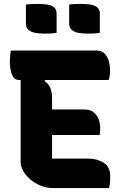

<svg xmlns="http://www.w3.org/2000/svg" viewBox="-20 -957 640 977"><path d="M35 -700H469Q499 -700 514 -682.5Q529 -665 534.5 -642.5Q540 -620 540 -604Q540 -588 538.5 -574.5Q537 -561 533 -550H76Q58 -550 48 -564.5Q38 -579 34 -601Q30 -623 30 -645Q30 -658 31.5 -672Q33 -686 35 -700ZM190 -400H409Q438 -400 456 -386Q474 -372 482 -350Q490 -328 490 -304Q490 -297 489.5 -291Q489 -285 488.5 -280Q488 -275 487 -270H190ZM250 0Q217 0 187.5 -12Q158 -24 134.5 -44Q111 -64 98 -87Q85 -110 85 -132Q85 -176 85 -220Q85 -264 85 -308.5Q85 -353 85 -397Q85 -441 85 -485Q85 -529 85 -573H216L207 -544Q227 -531 236 -510Q245 -489 245 -457Q245 -419 245 -380.5Q245 -342 245 -303.5Q245 -265 245 -226.5Q245 -188 245 -150H428Q474 -150 507.5 -129Q541 -108 541 -58Q541 -42 539.5 -26.5Q538 -11 535 0ZM112 -934Q128 -936 145.5 -936.5Q163 -937 176 -937Q198 -937 219 -934Q240 -931 254 -920.5Q268 -910 268 -888V-790Q252 -787 234.5 -786.5Q217 -786 203 -786Q182 -786 161 -789.5Q140 -793 126 -804Q112 -815 112 -837ZM332 -934Q348 -936 365.5 -936.5Q383 -937 396 -937Q418 -937 439 -934Q460 -931 474 -920.5Q488 -910 488 -888V-790Q472 -787 454.5 -786.5Q437 -786 423 -786Q402 -786 381 -789.5Q360 -793 346 -804Q332 -815 332 -837Z"/></svg>

Font: Recursive Monospace Casual ExtraBold
Style: Regular
Weight: 800
Version: Version 1.047